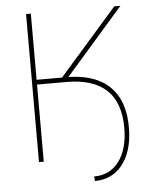

<svg xmlns="http://www.w3.org/2000/svg" viewBox="-57 -776 755 940"><g transform="rotate(-5 320.5 -306.0)"><path d="M159.2 -378.9V-402.3H275.4Q369.1 -402.3 432.4 -371.3Q495.6 -340.3 527.8 -279.8Q560.1 -219.2 559.6 -129.9Q559.6 -54.7 536.4 0.7Q513.2 56.2 470.9 86.2Q428.7 116.2 371.1 116.2L369.1 93.8Q447.8 93.8 492.4 33.2Q537.1 -27.3 537.1 -130.9Q537.1 -255.9 470.9 -317.4Q404.8 -378.9 275.4 -378.9ZM106.4 0V-727.5H129.9V-402.3H254.9L540 -727.5H570.3L265.6 -378.9H129.9V0Z"/></g></svg>

Font: Inter 18pt Thin
Style: Regular
Weight: 250
Designer: Rasmus Andersson
Foundry: rsms
Version: Version 4.001;git-66647c0bb